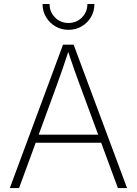

<svg xmlns="http://www.w3.org/2000/svg" viewBox="-20 -954 695 974"><path d="M29.8 0 299.8 -727.5H353.5L624.5 0H578.1L493.2 -230H161.1L76.7 0ZM176.3 -271H478L385.3 -522Q372.1 -557.1 357.4 -598.6Q342.8 -640.1 326.2 -690.4Q310.1 -640.1 295.4 -598.6Q280.8 -557.1 268.1 -522ZM327.6 -802.7Q290.5 -802.7 260.7 -820.3Q231 -837.9 213.4 -867.7Q195.8 -897.5 195.8 -933.6H231.4Q231.4 -893.1 259.3 -865.2Q287.1 -837.4 327.6 -837.4Q367.7 -837.4 395.5 -865.2Q423.3 -893.1 423.3 -933.6H459Q459 -897.5 441.7 -867.7Q424.3 -837.9 394.3 -820.3Q364.3 -802.7 327.6 -802.7Z"/></svg>

Font: Inter Extra Light
Style: Regular
Weight: 200
Designer: Rasmus Andersson
Foundry: rsms
Version: Version 4.000;git-3c8e0fc